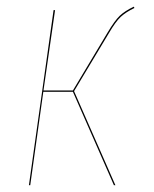

<svg xmlns="http://www.w3.org/2000/svg" viewBox="-20 -547 456 567"><path d="M375 -527.3 377 -523.4Q351.6 -511.2 336.4 -497.1Q321.3 -482.9 301.3 -448.7L198.7 -277.8L320.8 0H316.4L195.3 -275.9H107.9L69.3 0H65.4L138.2 -517.1H142.6L108.4 -279.8H195.3L297.9 -451.2Q318.8 -486.3 333.7 -500.5Q348.6 -514.6 375 -527.3Z"/></svg>

Font: Fira Sans Compressed Four
Style: Italic
Weight: 100
Width: 3
Italic angle: -8°
Designer: Carrois Corporate & Edenspiekermann AG
Foundry: Carrois Corporate GbR & Edenspiekermann AG
Version: Version 4.203;PS 004.203;hotconv 1.0.88;makeotf.lib2.5.64775